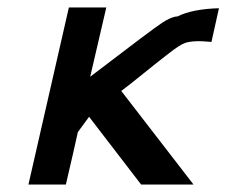

<svg xmlns="http://www.w3.org/2000/svg" viewBox="-20 -493 605 513"><path d="M56 0 164 -473H264L221 -288Q391 -418 413 -432Q439 -449 454 -449Q494 -469 565 -471L545 -381Q496 -386 474 -378Q466 -375 456 -368.5Q446 -362 430 -349.5Q414 -337 398 -324.5Q382 -312 355 -290Q328 -268 304 -250L497 0H357L218 -181L188 -140Q178 -94 156 0Z"/></svg>

Font: Coval
Style: Italic
Weight: 400
Foundry: Context Ltd
Version: Version 001.000